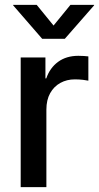

<svg xmlns="http://www.w3.org/2000/svg" viewBox="-20 -764 404 784"><path d="M64.5 0V-529.3H165.5V-443.8H168.9Q183.6 -486.8 217.3 -511.5Q251 -536.1 299.8 -536.1Q311 -536.1 322.3 -535.4Q333.5 -534.7 340.8 -533.7V-434.6Q335 -436 319.1 -438Q303.2 -439.9 285.6 -439.9Q252.9 -439.9 226.6 -425.5Q200.2 -411.1 184.8 -383.5Q169.4 -356 169.4 -316.4V0ZM129.9 -744.1 198.7 -659.7 267.6 -744.1H364.3V-742.2L244.6 -605.5H152.3L33.7 -742.2V-744.1Z"/></svg>

Font: Inter 24pt Medium
Style: Regular
Weight: 500
Designer: Rasmus Andersson
Foundry: rsms
Version: Version 4.001;git-66647c0bb